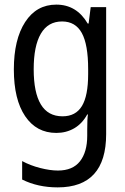

<svg xmlns="http://www.w3.org/2000/svg" viewBox="-20 -567 540 832"><path d="M76 211V131Q111 150 154 161Q197 172 231 172Q295 172 326.5 132Q358 92 358 21V-5Q358 -53 361 -71H358Q336 -31 301.5 -11Q267 9 224 9Q138 9 89 -63.5Q40 -136 40 -266Q40 -396 89 -471.5Q138 -547 224 -547Q312 -547 360 -465H364L373 -536H440V14Q440 245 230 245Q144 245 76 211ZM362 -246V-267Q362 -374 334.5 -424Q307 -474 249 -474Q188 -474 157 -421Q126 -368 126 -267Q126 -166 157 -114.5Q188 -63 251 -63Q308 -63 335 -107.5Q362 -152 362 -246Z"/></svg>

Font: Noto Sans Mono UI Cond
Style: Regular
Weight: 400
Width: 3
Monospace: yes
Designer: Monotype Design team
Foundry: Monotype Imaging Inc.
Version: Version 1.000